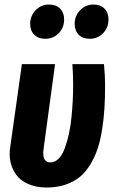

<svg xmlns="http://www.w3.org/2000/svg" viewBox="-20 -815 507 851"><path d="M180.2 -643.1Q149.9 -643.1 131.8 -661.1Q113.8 -679.2 113.8 -709Q113.8 -745.1 138.2 -770Q162.6 -794.9 196.8 -794.9Q228.5 -794.9 246.3 -776.9Q264.2 -758.8 264.2 -729Q264.2 -691.9 240 -667.5Q215.8 -643.1 180.2 -643.1ZM377.9 -643.1Q346.7 -643.1 328.9 -661.1Q311 -679.2 311 -709Q311 -745.1 335.4 -770Q359.9 -794.9 394 -794.9Q425.3 -794.9 443.1 -776.9Q460.9 -758.8 460.9 -729Q460.9 -692.4 436.8 -667.7Q412.6 -643.1 377.9 -643.1ZM440.9 -530.8Q445.8 -477.1 445.8 -438Q445.8 -381.8 442.9 -334.7Q439.9 -287.6 432.4 -240Q424.8 -192.4 412.4 -155.3Q399.9 -118.2 379.9 -85.2Q359.9 -52.2 333.3 -30.5Q306.6 -8.8 269.5 3.7Q232.4 16.1 187 16.1Q140.1 16.1 105 0.5Q69.8 -15.1 51.5 -40.8Q33.2 -66.4 26.6 -96.9Q20 -127.4 24.9 -160.2L77.1 -530.8H224.1L172.9 -153.8Q165.5 -95.2 203.1 -95.2Q223.6 -95.2 240 -111.8Q256.3 -128.4 267.1 -157.7Q277.8 -187 285.4 -221.4Q293 -255.9 296.9 -296.1Q300.8 -336.4 302.5 -370.6Q304.2 -404.8 304.2 -438Q304.2 -483.9 300.8 -530.8Z"/></svg>

Font: Fira Sans Compressed
Style: Bold Italic
Weight: 700
Width: 3
Italic angle: -8°
Designer: Carrois Corporate & Edenspiekermann AG
Foundry: Carrois Corporate GbR & Edenspiekermann AG
Version: Version 4.203;PS 004.203;hotconv 1.0.88;makeotf.lib2.5.64775